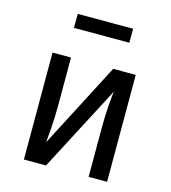

<svg xmlns="http://www.w3.org/2000/svg" viewBox="-110 -825 813 914"><g transform="rotate(15 297.0 -368.0)"><path d="M502 0H411V-238Q411 -298 415 -352Q419 -406 422 -423L201 0H92V-527H183V-289Q183 -236 179 -179.5Q175 -123 173 -107L391 -527H502ZM160 -667V-736H433V-667Z"/></g></svg>

Font: FiraGOUPP
Style: Medium
Weight: 400
Designer: bBox Type
Foundry: bBox Type GmbH
Version: Version 1.001